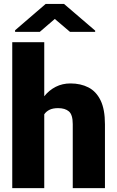

<svg xmlns="http://www.w3.org/2000/svg" viewBox="-20 -967 604 987"><path d="M207.5 -750V-472.2Q232.4 -503.4 266.6 -520.8Q300.8 -538.1 342.3 -538.1Q394.5 -538.1 434.6 -517.6Q474.6 -497.1 497.1 -450.9Q519.5 -404.8 519.5 -328.1V0H354V-329.1Q354 -377.4 334.2 -394.3Q314.5 -411.1 278.8 -411.1Q252 -411.1 234.9 -402.8Q217.8 -394.5 207.5 -379.4V0H43V-750ZM309.1 -946.8 469.2 -809.6V-803.2H339.8L261.7 -869.6L184.6 -803.2H57.6V-811.5L214.8 -946.8Z"/></svg>

Font: Vazirmatn RD Black
Style: Regular
Weight: 900
Designer: Saber Rastikerdar
Foundry: Saber Rastikerdar
Version: Version 32.102